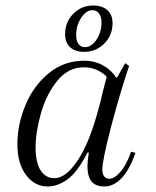

<svg xmlns="http://www.w3.org/2000/svg" viewBox="-20 -664 566 696"><path d="M376 -16Q395 -16 417 -41.5Q439 -67 455 -114L471 -110Q449 -47 420 -17.5Q391 12 359 12Q327 12 312 -6Q297 -24 297 -63Q297 -78 302 -111H297Q261 -40 225 -14Q189 12 153 12Q106 12 74.5 -29.5Q43 -71 43 -142Q43 -211 71.5 -281Q100 -351 155.5 -397.5Q211 -444 286 -444Q322 -444 352.5 -427.5Q383 -411 403 -381L434 -435L448 -425Q413 -321 382 -202Q351 -83 351 -49Q351 -34 357.5 -25Q364 -16 376 -16ZM337 -269Q346 -299 352 -329L367 -386Q332 -420 284 -420Q227 -420 187.5 -371Q148 -322 128.5 -253.5Q109 -185 109 -130Q109 -74 127.5 -46Q146 -18 177 -18Q219 -18 262 -83Q305 -148 337 -269ZM318 -644Q351 -644 369.5 -627Q388 -610 388 -580Q388 -536 358 -506Q328 -476 285 -476Q252 -476 234 -493Q216 -510 216 -540Q216 -584 245.5 -614Q275 -644 318 -644ZM288 -493Q311 -493 329.5 -520Q348 -547 348 -583Q348 -603 339 -615Q330 -627 315 -627Q292 -627 274 -599Q256 -571 256 -536Q256 -516 264.5 -504.5Q273 -493 288 -493Z"/></svg>

Font: Arapey
Style: Italic
Weight: 400
Italic angle: -12°
Designer: Eduardo Rodriguez Tunni
Foundry: Eduardo Rodriguez Tunni
Version: Version 3.000